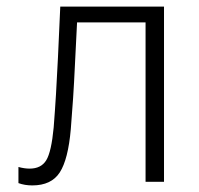

<svg xmlns="http://www.w3.org/2000/svg" viewBox="-20 -552 603 583"><path d="M78 11Q55 11 36 4V-45Q54 -40 70 -40Q105 -40 120.5 -65.5Q136 -91 143 -165Q147 -216 150 -265.5Q153 -315 156 -377.5Q159 -440 163 -532H478V0H422V-484H214Q210 -409 207.5 -354.5Q205 -300 202 -254.5Q199 -209 195 -160Q187 -68 161.5 -28.5Q136 11 78 11Z"/></svg>

Font: Noto Sans Mono SemiCondensed Light
Style: Regular
Weight: 300
Width: 4
Designer: Monotype Design Team
Foundry: Monotype Imaging Inc.
Version: Version 2.014; ttfautohint (v1.8.4.7-5d5b)